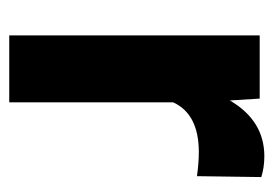

<svg xmlns="http://www.w3.org/2000/svg" viewBox="-106 -472 578 405"><g transform="rotate(90 182.5 -269.0)"><path d="M351.1 -396Q322.3 -399.9 300.3 -399.9Q220.2 -399.9 195.3 -345.7V0H54.2V-528.3H187.5L191.4 -465.3Q233.9 -538.1 309.1 -538.1Q332.5 -538.1 353 -531.7Z"/></g></svg>

Font: Vazir UI
Style: Bold-UI
Weight: 700
Designer: Saber Rastikerdar
Foundry: Saber Rastikerdar
Version: Version 30.1.0